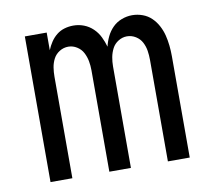

<svg xmlns="http://www.w3.org/2000/svg" viewBox="-64 -601 754 675"><g transform="rotate(-10 312.5 -264.0)"><path d="M64 0V-520H142V-457Q148 -472 157 -485.5Q166 -499 178.5 -509Q191 -519 206.5 -523.5Q222 -528 238 -528Q258 -528 276 -521Q294 -514 308 -500.5Q322 -487 330.5 -469.5Q339 -452 344 -434Q348 -452 356.5 -469.5Q365 -487 378.5 -500.5Q392 -514 410.5 -521Q429 -528 448 -528Q467 -528 485 -521.5Q503 -515 516.5 -502Q530 -489 539 -472Q548 -455 552.5 -437Q557 -419 559 -400Q561 -381 561 -362V0H483V-362Q483 -379 480.5 -395Q478 -411 470.5 -425.5Q463 -440 448.5 -449Q434 -458 417 -458Q401 -458 386.5 -449Q372 -440 364.5 -425.5Q357 -411 354 -395Q351 -379 351 -362V0H274V-362Q274 -379 271 -395Q268 -411 260.5 -425.5Q253 -440 238.5 -449Q224 -458 208 -458Q191 -458 176.5 -449Q162 -440 154.5 -425.5Q147 -411 144.5 -395Q142 -379 142 -362V0Z"/></g></svg>

Font: Zed Sans
Style: Regular
Weight: 400
Designer: Belleve Invis
Foundry: Belleve Invis
Version: Version 1.0.0; ttfautohint (v1.8.4)